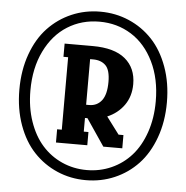

<svg xmlns="http://www.w3.org/2000/svg" viewBox="-55 -788 870 897"><g transform="rotate(5 380.5 -340.0)"><path d="M245.4 -707.8Q308.1 -734.9 379.9 -734.9Q451.7 -734.9 514.6 -707.8Q577.6 -680.7 624.5 -630.9Q671.4 -581.1 698.7 -505.9Q726.1 -430.7 726.1 -339.8Q726.1 -249 698.7 -173.8Q671.4 -98.6 624.5 -48.8Q577.6 1 514.6 28.1Q451.7 55.2 379.9 55.2Q308.1 55.2 245.4 28.1Q182.6 1 135.5 -48.8Q88.4 -98.6 61.3 -173.8Q34.2 -249 34.2 -339.8Q34.2 -430.7 61.3 -505.9Q88.4 -581.1 135.5 -630.9Q182.6 -680.7 245.4 -707.8ZM673.8 -339.8Q673.8 -445.3 634.8 -525.1Q595.7 -605 529.3 -646.5Q462.9 -688 379.9 -688Q296.9 -688 230.5 -646.5Q164.1 -605 125 -525.1Q85.9 -445.3 85.9 -339.8Q85.9 -260.7 108.6 -194.8Q131.3 -128.9 170.7 -84.7Q210 -40.5 263.9 -16.4Q317.9 7.8 379.9 7.8Q441.9 7.8 495.8 -16.4Q549.8 -40.5 589.1 -84.7Q628.4 -128.9 651.1 -194.8Q673.8 -260.7 673.8 -339.8ZM562 -411.1Q562 -353.5 532.5 -312Q502.9 -270.5 454.1 -250L514.2 -169.9H537.1V-107.9H448.2L362.8 -233.9H351.1V-169.9H373V-107.9H226.1V-169.9H248V-509.8H226.1V-571.8H357.9Q459.5 -571.8 510.7 -529.1Q562 -486.3 562 -411.1ZM365.2 -509.8H351.1V-295.9H365.2Q402.3 -295.9 424.1 -324Q445.8 -352.1 445.8 -411.1Q445.8 -466.8 424.3 -488.3Q402.8 -509.8 365.2 -509.8Z"/></g></svg>

Font: Margherita Black
Style: Regular
Weight: 900
Designer: James Puckett
Foundry: Dunwich Type Founders
Version: Version 1.008;hotconv 1.0.109;makeotfexe 2.5.65596